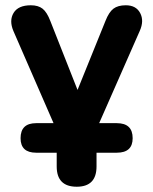

<svg xmlns="http://www.w3.org/2000/svg" viewBox="-20 -519 580 728"><path d="M271 189Q195 189 195 112V60H117Q58 60 58 5Q58 -52 117 -52H183L31 -401Q14 -441 31.5 -470Q49 -499 97 -499Q125 -499 141.5 -486Q158 -473 171 -439L274 -178L380 -440Q393 -473 410 -486Q427 -499 457 -499Q496 -499 511.5 -469.5Q527 -440 510 -402L356 -52H423Q483 -52 483 5Q483 60 423 60H346V112Q346 189 271 189Z"/></svg>

Font: Nunito ExtraBold
Style: Regular
Weight: 800
Designer: Vernon Adams
Foundry: Vernon Adams
Version: Version 3.602